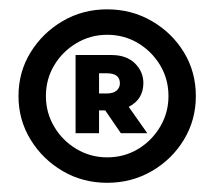

<svg xmlns="http://www.w3.org/2000/svg" viewBox="-20 -663 457 409"><path d="M208.3 -273.6Q156.2 -273.6 113.5 -298.6Q70.8 -323.6 45.1 -365.6Q19.4 -407.6 19.4 -458.3Q19.4 -509.7 45.1 -551.4Q70.8 -593.1 113.5 -618.1Q156.2 -643.1 208.3 -643.1Q260.4 -643.1 303.5 -618.1Q346.5 -593.1 371.9 -551.4Q397.2 -509.7 397.2 -458.3Q397.2 -407.6 371.9 -365.6Q346.5 -323.6 303.5 -298.6Q260.4 -273.6 208.3 -273.6ZM77.8 -458.3Q77.8 -422.9 95.5 -393.1Q113.2 -363.2 143.1 -345.5Q172.9 -327.8 208.3 -327.8Q244.4 -327.8 274 -345.5Q303.5 -363.2 321.2 -393.1Q338.9 -422.9 338.9 -458.3Q338.9 -494.4 321.2 -524Q303.5 -553.5 274 -571.2Q244.4 -588.9 208.3 -588.9Q172.9 -588.9 143.1 -571.2Q113.2 -553.5 95.5 -524Q77.8 -494.4 77.8 -458.3ZM141 -379.2V-545.8H217.4Q249.3 -545.8 267.4 -528.1Q285.4 -510.4 285.4 -486.1Q285.4 -451.4 254.2 -435.4L293.8 -379.2H237.5L204.2 -427.8H191V-379.2ZM191 -463.9H207.6Q221.5 -463.9 228.5 -470.1Q235.4 -476.4 235.4 -485.4Q235.4 -506.9 207.6 -506.9H191Z"/></svg>

Font: co2trust
Style: Bold
Weight: 700
Designer: Kristian Moeller
Foundry: Dicotype
Version: Version 1.000